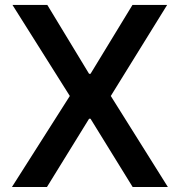

<svg xmlns="http://www.w3.org/2000/svg" viewBox="-20 -747 718 767"><path d="M169 -727.3H29.8L258.9 -363.6L27.7 0H167.6L335.9 -272.7H341.6L509.9 0H650.6L422.6 -363.6L647.7 -727.3H509.2L341.6 -452.1H335.9Z"/></svg>

Font: Magic Ui Pro Semi Bold
Style: Regular
Weight: 600
Designer: Stefan Endress, Andreas Faust
Version: Version 1.000;FEAKit 1.0